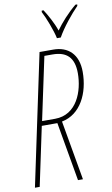

<svg xmlns="http://www.w3.org/2000/svg" viewBox="-101 -982 600 1032"><g transform="rotate(-10 199.0 -465.5)"><path d="M259 -771H280C308 -822 360 -885 397 -923L398 -931H388C343 -894 303 -849 275 -810C260 -854 234 -900 214 -931H204L203 -923C220 -892 251 -812 259 -771ZM3 0H29L97 -321H182L238 0H265L208 -325C312 -345 364 -453 364 -569C364 -666 309 -714 229 -714H154ZM174 -346H103L176 -689H220C297 -689 337 -652 337 -566C337 -469 293 -346 174 -346Z"/></g></svg>

Font: Noto Sans ExtraCondensed Thin
Style: Italic
Weight: 100
Width: 2
Italic angle: -12°
Designer: Monotype Design Team
Foundry: Monotype Imaging Inc.
Version: Version 2.013